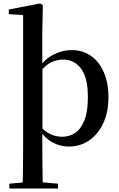

<svg xmlns="http://www.w3.org/2000/svg" viewBox="-20 -833 692 1112"><path d="M111 259Q112 221 112.5 179Q113 137 113.5 95.5Q114 54 114 19V-746L31 -751V-778L212 -813L228 -804L225 -647V-454L226 -443V-80L225 -68V19Q225 54 225.5 95.5Q226 137 226.5 179Q227 221 228 259ZM378 16Q330 16 284 -8.5Q238 -33 200 -92H194L210 -104Q242 -70 273 -55.5Q304 -41 341 -41Q383 -41 416 -63.5Q449 -86 469 -136.5Q489 -187 489 -270Q489 -383 449.5 -435.5Q410 -488 345 -488Q312 -488 278.5 -473Q245 -458 206 -411L192 -425H195Q234 -488 287 -515.5Q340 -543 395 -543Q457 -543 505 -510.5Q553 -478 580.5 -416.5Q608 -355 608 -270Q608 -182 577.5 -118Q547 -54 495 -19Q443 16 378 16ZM34 259V231L142 221H205L316 231V259Z"/></svg>

Font: Noto Serif JP ExtraLight SemiBold
Style: Regular
Weight: 600
Version: Version 2.003-H1;hotconv 1.1.1;makeotfexe 2.6.0